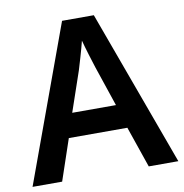

<svg xmlns="http://www.w3.org/2000/svg" viewBox="-80 -793 832 869"><g transform="rotate(-10 335.5 -358.5)"><path d="M534 0H670L408 -717H262L0 0H136L200 -189H469ZM374 -483 436 -299H235L298 -483C305 -506 325 -572 335 -613C344 -578 365 -510 374 -483Z"/></g></svg>

Font: Noto Sans Bengali UI SemiBold
Style: Regular
Weight: 600
Designer: Jelle Bosma - Monotype Design Team
Foundry: Monotype Imaging Inc.
Version: Version 2.003